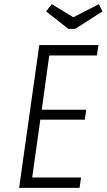

<svg xmlns="http://www.w3.org/2000/svg" viewBox="-20 -904 513 924"><path d="M72 0H363L370 -50H135L174 -328H388L395 -376H181L217 -637H446L454 -687H169ZM342 -765 473 -849 456 -884 333 -821 229 -884 202 -849 309 -765Z"/></svg>

Font: Secuela ExtLt
Style: Italic
Weight: 200
Italic angle: -8°
Designer: Fernando Haro
Foundry: deFharo
Version: Version 1.704